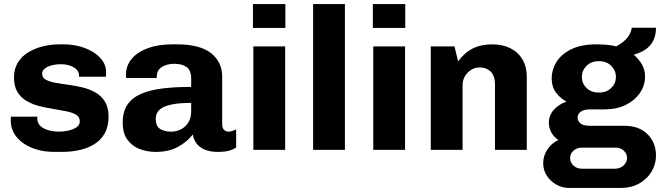

<svg xmlns="http://www.w3.org/2000/svg" viewBox="-20 -740 3267 948"><path d="M249 10Q203 10 164 -1Q125 -12 95.5 -32.5Q66 -53 49.5 -81.5Q33 -110 33 -145Q33 -150 33 -154Q33 -158 34 -164H165Q164 -162 164 -160Q164 -158 164 -156Q164 -132 180 -117.5Q196 -103 221 -96.5Q246 -90 273 -90Q293 -90 316.5 -95Q340 -100 357 -111Q374 -122 374 -141Q374 -162 356.5 -173Q339 -184 310 -190Q281 -196 246.5 -201.5Q212 -207 177 -215.5Q142 -224 113 -240.5Q84 -257 66.5 -285Q49 -313 49 -358Q49 -399 67.5 -430Q86 -461 118.5 -481Q151 -501 191 -511Q231 -521 273 -521H296Q334 -521 371 -511.5Q408 -502 438 -484Q468 -466 486 -440.5Q504 -415 504 -384Q504 -378 503.5 -371.5Q503 -365 503 -361H370V-369Q370 -379 364 -389Q358 -399 346 -406.5Q334 -414 317.5 -418.5Q301 -423 279 -423Q261 -423 244 -419.5Q227 -416 214.5 -410Q202 -404 195 -395.5Q188 -387 188 -377Q188 -357 205.5 -347Q223 -337 252.5 -331.5Q282 -326 317 -321.5Q352 -317 387 -308.5Q422 -300 451 -283.5Q480 -267 498 -238.5Q516 -210 516 -164Q516 -115 497 -81.5Q478 -48 445.5 -28Q413 -8 372 1Q331 10 287 10Z M748 10Q707 10 670 -4Q633 -18 609.5 -49.5Q586 -81 586 -135Q586 -189 609.5 -223.5Q633 -258 677.5 -277Q722 -296 784.5 -303.5Q847 -311 924 -311V-352Q924 -392 902 -408.5Q880 -425 840 -425Q804 -425 779 -409Q754 -393 754 -362V-355H603Q602 -358 602 -362.5Q602 -367 602 -372Q602 -415 630 -449Q658 -483 709.5 -502Q761 -521 830 -521H855Q967 -521 1022 -477.5Q1077 -434 1077 -362V-126Q1077 -107 1086.5 -98.5Q1096 -90 1107 -90Q1117 -90 1127 -93.5Q1137 -97 1146 -101V-12Q1133 -2 1111 4Q1089 10 1055 10Q1017 10 990.5 -1.5Q964 -13 950 -32Q936 -51 932 -76Q904 -40 859 -15Q814 10 748 10ZM826 -90Q851 -90 873.5 -101.5Q896 -113 910 -135.5Q924 -158 924 -191V-232Q866 -232 827 -224Q788 -216 768.5 -199Q749 -182 749 -152Q749 -117 770.5 -103.5Q792 -90 826 -90Z M1231 0V-511H1388V0ZM1229 -602V-720H1389V-602Z M1526 0V-720H1683V0Z M1823 0V-511H1980V0ZM1821 -602V-720H1981V-602Z M2107 0V-511H2224L2242 -437Q2273 -480 2314 -500.5Q2355 -521 2410 -521Q2462 -521 2500.5 -501.5Q2539 -482 2560 -446Q2581 -410 2581 -360V0H2424V-324Q2424 -365 2403 -386Q2382 -407 2348 -407Q2325 -407 2306 -395Q2287 -383 2275.5 -363.5Q2264 -344 2264 -319V0Z M2790 188Q2756 188 2727 171.5Q2698 155 2680 127.5Q2662 100 2662 66Q2662 30 2682 -1Q2702 -32 2737 -49Q2715 -63 2702.5 -85.5Q2690 -108 2690 -134Q2690 -171 2715 -198.5Q2740 -226 2777 -238Q2746 -255 2725 -283Q2704 -311 2704 -352Q2704 -396 2728 -434.5Q2752 -473 2801 -497Q2850 -521 2924 -521Q2954 -521 2979 -518.5Q3004 -516 3023 -511Q3064 -534 3081 -558.5Q3098 -583 3099 -603H3219Q3219 -567 3206 -540.5Q3193 -514 3169 -497Q3145 -480 3112 -471L3111 -468Q3135 -448 3150 -421Q3165 -394 3165 -362Q3165 -318 3139.5 -281Q3114 -244 3069.5 -222Q3025 -200 2967 -200H2894Q2863 -200 2847.5 -188.5Q2832 -177 2832 -160Q2832 -142 2846 -130.5Q2860 -119 2894 -119H3062Q3136 -119 3177.5 -77Q3219 -35 3219 28Q3219 71 3197 107.5Q3175 144 3136 166Q3097 188 3046 188ZM2853 93H3016Q3041 93 3058.5 77.5Q3076 62 3076 39Q3076 19 3060 4Q3044 -11 3021 -11H2853Q2828 -11 2811.5 4Q2795 19 2795 41Q2795 62 2811.5 77.5Q2828 93 2853 93ZM2937 -283Q2975 -283 2998 -305.5Q3021 -328 3021 -360Q3021 -392 2998 -415Q2975 -438 2937 -438Q2899 -438 2876 -415Q2853 -392 2853 -360Q2853 -328 2876 -305.5Q2899 -283 2937 -283Z"/></svg>

Font: Chivo Medium
Style: Bold
Weight: 700
Version: Version 2.002